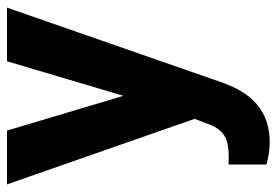

<svg xmlns="http://www.w3.org/2000/svg" viewBox="-140 -428 782 542"><g transform="rotate(-90 251.0 -157.0)"><path d="M251.5 -199.7 349.1 -528.3H500.5L288.1 82L276.4 109.9Q229 213.4 120.1 213.4Q89.4 213.4 57.6 204.1V97.2L79.1 97.7Q119.1 97.7 138.9 85.4Q158.7 73.2 169.9 44.9L186.5 1.5L1.5 -528.3H153.3Z"/></g></svg>

Font: RobotoInd
Style: Bold
Weight: 700
Designer: Google
Version: Version 2.001150; 2014